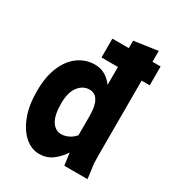

<svg xmlns="http://www.w3.org/2000/svg" viewBox="-179 -842 878 962"><g transform="rotate(30 260.0 -361.5)"><path d="M28 -254Q28 -340 53 -398Q78 -456 120.5 -486Q163 -516 215 -516Q247 -516 273.5 -501Q300 -486 319 -459V-563H224V-672H319V-715L456 -735V-672H503V-563H456V-125Q456 -104 457 -87.5Q458 -71 462 -49L468 0H334L324 -71Q300 -34 268 -11Q236 12 194 12Q150 12 112 -20.5Q74 -53 51 -113Q28 -173 28 -254ZM164 -263Q164 -195 185 -162Q206 -129 241 -129Q261 -129 282 -139Q303 -149 319 -168V-278Q319 -394 253 -394Q216 -394 190 -360.5Q164 -327 164 -263Z"/></g></svg>

Font: Radio Canada Condensed
Style: Bold
Weight: 700
Width: 3
Designer: Charles Daoud, Etienne Aubert Bonn, Alexandre Saumier Demers, Jacques Le Bailly
Foundry: Radio-Canada
Version: Version 2.104; ttfautohint (v1.8.4.7-5d5b);gftools[0.9.28.de